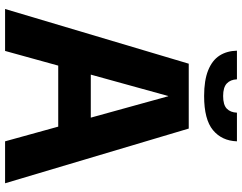

<svg xmlns="http://www.w3.org/2000/svg" viewBox="-116 -814 930 737"><g transform="rotate(90 348.5 -445.0)"><path d="M14 0 224 -705H473L683 0H522L349 -626H348L175 0ZM184 -204V-329H513V-204ZM348 -764Q288 -764 249.5 -779.5Q211 -795 193 -823Q175 -851 174 -890H284Q285 -865 300 -851Q315 -837 348 -837Q382 -837 396.5 -851Q411 -865 412 -890H522Q520 -832 479 -798Q438 -764 348 -764Z"/></g></svg>

Font: TikTok Sans 24pt
Style: Bold
Weight: 700
Version: Version 4.000